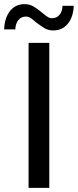

<svg xmlns="http://www.w3.org/2000/svg" viewBox="-33 -907 376 927"><path d="M105 -700H205V0H105ZM140 -800Q125 -814 114 -820.5Q103 -827 92 -827Q70 -827 56 -810.5Q42 -794 41 -765H-13Q-11 -821 15.5 -854Q42 -887 85 -887Q109 -887 127.5 -876.5Q146 -866 170 -846Q187 -832 197 -825.5Q207 -819 218 -819Q240 -819 254 -835Q268 -851 269 -879H323Q321 -825 294.5 -792.5Q268 -760 225 -760Q201 -760 183.5 -770Q166 -780 140 -800Z"/></svg>

Font: APTA Sans Medium
Style: Bold
Weight: 500
Version: Version 7.200